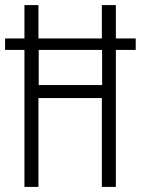

<svg xmlns="http://www.w3.org/2000/svg" viewBox="-21 -734 553 754"><path d="M75 0H130V-349H379V0H434V-538H512V-583H434V-714H379V-583H130V-714H75V-583H-1V-538H75ZM131 -400V-538H380V-400Z"/></svg>

Font: Noto Sans Lao ExtraCondensed Light
Style: Regular
Weight: 300
Width: 2
Designer: Monotype Design Team
Foundry: Monotype Imaging Inc.
Version: Version 2.003